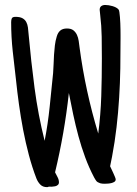

<svg xmlns="http://www.w3.org/2000/svg" viewBox="-20 -728 550 773"><path d="M465.3 -572.3Q465.3 -512.7 464.4 -453.1Q463.4 -393.6 459.7 -334.2Q456.1 -274.9 449.2 -215.8Q442.4 -156.7 431.2 -97.7L423.3 -58.6Q424.8 -55.2 428.5 -47.6Q432.1 -40 436 -31.5Q439.9 -22.9 442.9 -15.6Q445.8 -8.3 445.8 -5.9Q445.8 0.5 440.7 3.9Q435.5 7.3 428.7 9Q421.9 10.7 414.6 11.2Q407.2 11.7 402.8 11.7Q397.5 11.7 392.6 11.5Q387.7 11.2 383.3 9.8Q372.1 5.9 368.2 1Q364.3 -3.9 358.9 -13.7Q338.4 -52.7 323 -94.5Q307.6 -136.2 295.9 -179.4Q284.2 -222.7 274.9 -266.4Q265.6 -310.1 257.3 -353.5Q239.7 -192.4 201.7 -34.2Q206.1 -25.4 211.7 -14.9Q217.3 -4.4 217.3 5.9Q217.3 12.7 212.9 16.6Q208.5 20.5 201.9 22Q195.3 23.4 188.2 23.7Q181.2 23.9 176.3 23.4Q174.8 24.4 173.3 24.9Q171.9 25.4 169.4 25.4Q152.3 25.4 142.3 15.1Q132.3 4.9 126.5 -9.8Q109.4 -54.2 96.2 -104Q83 -153.8 73.2 -205.1Q63.5 -256.3 56.4 -307.4Q49.3 -358.4 44.4 -406.2Q37.6 -464.4 31.2 -522Q24.9 -579.6 24.9 -638.7Q24.9 -648.9 27.8 -654.5Q30.8 -660.2 42.5 -660.2Q60.5 -660.2 70.6 -654.5Q80.6 -648.9 85.7 -639.4Q90.8 -629.9 92.5 -617.2Q94.2 -604.5 95.2 -589.8Q105 -481.4 119.1 -374Q133.3 -266.6 159.7 -161.1Q172.9 -229 179.9 -297.1Q187 -365.2 193.8 -433.6Q195.3 -451.7 195.8 -470.2Q196.3 -488.8 197.5 -507.6Q198.7 -526.4 200.9 -544.9Q203.1 -563.5 208.5 -581.1Q212.9 -596.7 222.7 -605Q232.4 -613.3 249.5 -613.3Q266.1 -613.3 275.4 -606Q284.7 -598.6 289.8 -587.6Q294.9 -576.7 296.9 -563Q298.8 -549.3 300.3 -537.1Q312 -448.7 330.8 -362.3Q349.6 -275.9 375.5 -190.4Q385.3 -266.1 387.7 -341.3Q390.1 -416.5 390.1 -493.2Q390.1 -536.6 389.4 -580.6Q388.7 -624.5 383.3 -668.9Q383.3 -674.3 382.3 -678.7Q381.3 -683.1 381.3 -688.5Q381.3 -698.7 387.7 -703.4Q394 -708 403.8 -708Q410.2 -708 417.7 -706.8Q425.3 -705.6 432.9 -703.4Q440.4 -701.2 447 -697.8Q453.6 -694.3 457.5 -689.5Q459.5 -687 460.7 -678.7Q461.9 -670.4 462.9 -658.7Q463.9 -647 464.4 -633.8Q464.8 -620.6 465.1 -608.4Q465.3 -596.2 465.3 -586.4Q465.3 -576.7 465.3 -572.3Z"/></svg>

Font: Just Another Hand
Style: Regular
Weight: 400
Designer: Astigmatic (AOETI)
Foundry: Astigmatic (AOETI)
Version: Version 1.001